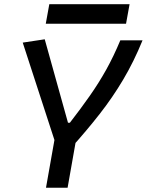

<svg xmlns="http://www.w3.org/2000/svg" viewBox="-20 -883 690 903"><path d="M196.3 0 247.6 -290H349.1L297.9 0ZM241.7 -207 86.9 -682.6 190.4 -698.2 299.8 -305.7H308.6Q360.4 -372.6 402.3 -432.4Q444.3 -492.2 479.5 -555.2Q514.6 -618.2 545.9 -693.4H650.4Q609.9 -593.8 559.8 -509.3Q509.8 -424.8 448.7 -346.9Q387.7 -269 314.5 -187.5ZM195.3 -771.5 211.9 -863.3H589.4L572.8 -771.5Z"/></svg>

Font: Cascadia Code PL
Style: Italic
Weight: 400
Italic angle: -10°
Monospace: yes
Designer: Aaron Bell
Foundry: Saja Typeworks
Version: Version 2404.023